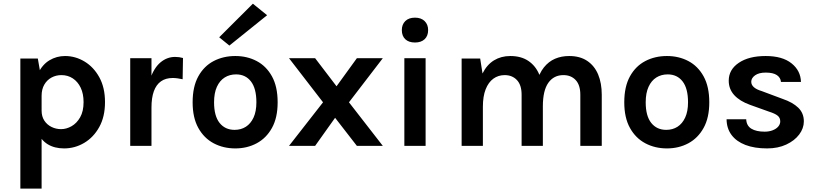

<svg xmlns="http://www.w3.org/2000/svg" viewBox="-20 -810 4532 1066"><path d="M336 14Q282.5 14 245 -9Q207.5 -32 187.8 -78.5Q168 -125 168 -196H211Q211 -163.5 226 -140.5Q241 -117.5 266 -105.2Q291 -93 319 -93Q348.5 -93 377.2 -109.2Q406 -125.5 425 -158.8Q444 -192 444 -243Q444 -289.5 428 -323Q412 -356.5 384.2 -374.8Q356.5 -393 321 -393Q291 -393 266 -379.5Q241 -366 226 -340.2Q211 -314.5 211 -278H168Q168 -354.5 191.8 -403.2Q215.5 -452 255 -475.5Q294.5 -499 341 -499Q398.5 -499 449.2 -468.5Q500 -438 531.5 -380.8Q563 -323.5 563 -243Q563 -162 531 -104.5Q499 -47 447.2 -16.5Q395.5 14 336 14ZM93 237V-485H190L211 -365V237Z M703 0V-487H821V0ZM792 -213Q792 -309 813.5 -371.2Q835 -433.5 871.2 -463.8Q907.5 -494 952 -494Q964 -494 974.8 -492.5Q985.5 -491 996 -488L994 -370Q981 -373 966 -375Q951 -377 939 -377Q900 -377 873.8 -358.5Q847.5 -340 834.2 -303.5Q821 -267 821 -213Z M1286.5 14Q1220 14 1166.2 -14.5Q1112.5 -43 1081 -99.8Q1049.5 -156.5 1049.5 -242Q1049.5 -329 1081 -386Q1112.5 -443 1166.2 -471Q1220 -499 1286.5 -499Q1352 -499 1405.2 -471Q1458.5 -443 1490 -386Q1521.5 -329 1521.5 -242Q1521.5 -156.5 1490 -99.8Q1458.5 -43 1405.2 -14.5Q1352 14 1286.5 14ZM1282.5 -89Q1318 -89 1345 -106.2Q1372 -123.5 1387.8 -157.5Q1403.5 -191.5 1403.5 -242Q1403.5 -319 1373.2 -358Q1343 -397 1290.5 -397Q1255 -397 1227.5 -379.8Q1200 -362.5 1184.2 -328Q1168.5 -293.5 1168.5 -242Q1168.5 -166 1199.2 -127.5Q1230 -89 1282.5 -89ZM1253.5 -557 1197 -603 1384 -789.5 1463 -725.5Z M1584.5 0 1773.5 -242 1584.5 -487H1729.5L1848.5 -331L1961.5 -487H2105.5L1917.5 -242L2105.5 0H1961.5L1840.5 -156L1729.5 0Z M2284 -574Q2249.5 -574 2230.2 -592.2Q2211 -610.5 2211 -643Q2211 -674 2230.2 -693Q2249.5 -712 2284 -712Q2318 -712 2337.5 -693Q2357 -674 2357 -643Q2357 -610.5 2337.5 -592.2Q2318 -574 2284 -574ZM2225 0V-487H2343V0Z M3202 0V-284Q3202 -338 3176.2 -365.5Q3150.5 -393 3108 -393Q3054.5 -393 3024.2 -350Q2994 -307 2994 -220H2945Q2945 -296.5 2959.2 -349.8Q2973.5 -403 2999.8 -435.8Q3026 -468.5 3061.5 -483.8Q3097 -499 3140 -499Q3200 -499 3240.2 -472Q3280.5 -445 3300.8 -396.8Q3321 -348.5 3321 -284V0ZM2543 0V-485H2646L2659 -402Q2683 -450.5 2722.5 -474.8Q2762 -499 2813 -499Q2873 -499 2913.2 -472Q2953.5 -445 2973.8 -396.8Q2994 -348.5 2994 -284V0H2876V-284Q2876 -338 2850 -365.5Q2824 -393 2782 -393Q2746.5 -393 2719.2 -373.2Q2692 -353.5 2676.5 -314.5Q2661 -275.5 2661 -217V0Z M3683 14Q3616.5 14 3562.8 -14.5Q3509 -43 3477.5 -99.8Q3446 -156.5 3446 -242Q3446 -329 3477.5 -386Q3509 -443 3562.8 -471Q3616.5 -499 3683 -499Q3748.5 -499 3801.8 -471Q3855 -443 3886.5 -386Q3918 -329 3918 -242Q3918 -156.5 3886.5 -99.8Q3855 -43 3801.8 -14.5Q3748.5 14 3683 14ZM3679 -89Q3714.5 -89 3741.5 -106.2Q3768.5 -123.5 3784.2 -157.5Q3800 -191.5 3800 -242Q3800 -319 3769.8 -358Q3739.5 -397 3687 -397Q3651.5 -397 3624 -379.8Q3596.5 -362.5 3580.8 -328Q3565 -293.5 3565 -242Q3565 -166 3595.8 -127.5Q3626.5 -89 3679 -89Z M4239 14Q4169 14 4118.8 -5.2Q4068.5 -24.5 4041.5 -60.8Q4014.5 -97 4014 -148H4123Q4124.5 -112 4151.5 -95.5Q4178.5 -79 4225 -79Q4250.5 -79 4270.2 -86.8Q4290 -94.5 4301 -107.5Q4312 -120.5 4312 -136Q4312 -156.5 4297 -168.2Q4282 -180 4250 -190L4144 -228Q4087 -248.5 4056.5 -282Q4026 -315.5 4026 -362Q4026 -423.5 4081.8 -461.2Q4137.5 -499 4231 -499Q4324 -499 4374.8 -458.2Q4425.5 -417.5 4427 -355H4316Q4314 -379 4293.2 -393Q4272.5 -407 4231 -407Q4193.5 -407 4172.2 -391.8Q4151 -376.5 4151 -356Q4151 -321.5 4210 -304L4325 -261Q4381 -242 4412 -212Q4443 -182 4443 -136Q4443 -97.5 4417.2 -63.2Q4391.5 -29 4345.5 -7.5Q4299.5 14 4239 14Z"/></svg>

Font: Karla ExtraLight
Style: Bold
Weight: 700
Version: Version 2.001